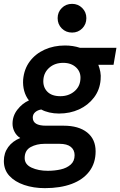

<svg xmlns="http://www.w3.org/2000/svg" viewBox="-57 -744 624 996"><path d="M176 232Q117 232 68.5 215.5Q20 199 -8.5 168Q-37 137 -37 91Q-37 50 -14.5 19Q8 -12 48 -28Q29 -40 18.5 -60Q8 -80 8 -102Q8 -143 33.5 -175.5Q59 -208 93 -223Q76 -245 68.5 -272.5Q61 -300 63 -331Q68 -386 97.5 -425.5Q127 -465 174.5 -486.5Q222 -508 280 -508Q322 -508 358 -496H547L532 -408H453Q460 -390 463.5 -371Q467 -352 465 -331Q461 -278 430.5 -238Q400 -198 353 -176.5Q306 -155 249 -155Q223 -155 199 -160.5Q175 -166 157 -176Q138 -173 125.5 -162Q113 -151 113 -134Q113 -92 181 -92H273Q351 -92 395 -57Q439 -22 439 41Q439 102 406.5 145Q374 188 315 210Q256 232 176 232ZM191 142Q226 142 257.5 135Q289 128 309.5 110Q330 92 330 61Q330 34 310.5 18Q291 2 251 2H175Q133 2 102 19Q71 36 71 76Q71 109 106.5 125.5Q142 142 191 142ZM256 -245Q298 -245 327.5 -269Q357 -293 360 -331Q364 -369 338.5 -393.5Q313 -418 271 -418Q228 -418 199.5 -393.5Q171 -369 168 -331Q165 -293 188 -269Q211 -245 256 -245ZM317 -575Q285 -575 263.5 -596.5Q242 -618 242 -650Q242 -681 263.5 -702.5Q285 -724 317 -724Q348 -724 369.5 -702.5Q391 -681 391 -650Q391 -618 369.5 -596.5Q348 -575 317 -575Z"/></svg>

Font: Rethink Sans SemiBold
Style: Italic
Weight: 600
Italic angle: -10°
Designer: The Rethink Sans project authors (Hans Thiessen). DM Sans designed by Colophon Foundry.
Foundry: Rethink Communications LLC
Version: Version 1.001